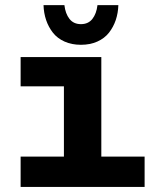

<svg xmlns="http://www.w3.org/2000/svg" viewBox="-20 -734 640 754"><path d="M150.9 -713.9H232.9Q236.8 -680.2 252.9 -659.7Q269 -639.2 297.9 -639.2Q326.7 -639.2 342.8 -659.7Q358.9 -680.2 362.8 -713.9H444.8Q443.8 -682.6 434.6 -655.3Q425.3 -627.9 408 -605.7Q390.6 -583.5 362.3 -570.8Q334 -558.1 297.9 -558.1Q261.7 -558.1 233.4 -570.8Q205.1 -583.5 187.7 -605.7Q170.4 -627.9 161.1 -655.3Q151.9 -682.6 150.9 -713.9ZM61 0V-119.1H231V-395H61V-509.8H377.9V-119.1H547.9V0Z"/></svg>

Font: Office Code Pro D Bold
Style: Regular
Weight: 700
Designer: Nathan Rutzky & Paul D. Hunt
Foundry: Adobe Systems Incorporated
Version: Version 1.004;PS 001.004;hotconv 1.0.70;makeotf.lib2.5.58329